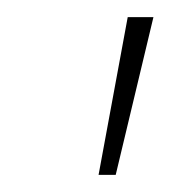

<svg xmlns="http://www.w3.org/2000/svg" viewBox="-20 -734 199 224"><path d="M95 -530H115L159 -714H129Z"/></svg>

Font: Noto Serif SemiCondensed Thin
Style: Italic
Weight: 100
Width: 4
Italic angle: -12°
Designer: Monotype Design Team
Foundry: Monotype Imaging Inc.
Version: Version 2.013